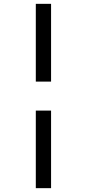

<svg xmlns="http://www.w3.org/2000/svg" viewBox="-20 -889 452 1000"><path d="M246 -869V-464H166.5V-869ZM246 -313V91H166.5V-313Z"/></svg>

Font: Merriweather 36pt Medium
Style: Regular
Weight: 500
Version: Version 2.100